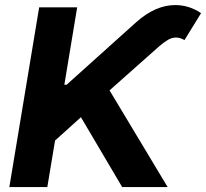

<svg xmlns="http://www.w3.org/2000/svg" viewBox="-20 -757 834 777"><path d="M17.8 0 138.5 -727.3H292.3L240.4 -414.1H249.6L530.9 -666.9Q609 -736.5 689.3 -736.5Q716.3 -736.5 742.2 -728.7Q768.1 -720.9 793.7 -703.8L726.6 -594.8Q708.8 -605.1 692.1 -605.1Q675.8 -605.1 660 -595.9Q644.2 -586.6 625 -570.3L423.3 -391.3L658.4 0H474.4L307.5 -282.7L202.8 -188.2L171.5 0Z"/></svg>

Font: Inter P
Style: Bold Italic
Weight: 700
Italic angle: 9.39999°
Designer: Rasmus Andersson
Foundry: rsms
Version: Version 3.018;git-588b23468